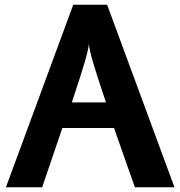

<svg xmlns="http://www.w3.org/2000/svg" viewBox="-20 -790 761 810"><path d="M5 0 289 -770H432L716 0H549L461 -250H243L158 0ZM283 -358H427Q390.5 -466.5 373.5 -523.5Q356.5 -580.5 355 -605Q353 -580.5 336.2 -523.8Q319.5 -467 283 -358Z"/></svg>

Font: Junction
Style: Bold
Weight: 700
Designer: Caroline Hadilaksono
Foundry: Caroline Hadilaksono, Tyler Finck, The League of Moveable Type
Version: Version 2.000; ttfautohint (v1.8.3)